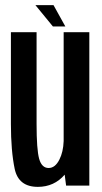

<svg xmlns="http://www.w3.org/2000/svg" viewBox="-20 -723 398 748"><path d="M237.5 0 232 -42.5Q191 5 127.5 5Q52 5 37.2 -65.2Q22.5 -135.5 22.5 -240V-597.5H122.5V-240.5Q122.5 -140.5 132.5 -104.5Q142.5 -68.5 169.5 -68.5Q195 -68.5 211.5 -101.5Q226.5 -131 228 -173.5V-597.5H328V0ZM186 -620 118 -703H188.5L234.5 -620Z"/></svg>

Font: Anybody Condensed Medium
Style: Regular
Weight: 500
Width: 3
Designer: Tyler Finck
Foundry: Etcetera Type Company
Version: Version 1.010; ttfautohint (v1.8.3) -l 8 -r 50 -G 200 -x 14 